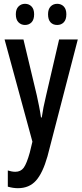

<svg xmlns="http://www.w3.org/2000/svg" viewBox="-20 -747 432 1007"><path d="M4 -540H103L173 -247Q179 -219 185 -189.5Q191 -160 195 -131H199Q206 -181 222 -247L290 -540H388L229 73Q204 161 168.5 200.5Q133 240 74 240Q61 240 48 238Q35 236 21 232V147Q30 150 40.5 152Q51 154 60 154Q89 154 104.5 132.5Q120 111 136 54L150 -4ZM63 -672Q63 -699 77 -713Q91 -727 111 -727Q132 -727 145.5 -713Q159 -699 159 -672Q159 -644 145.5 -630Q132 -616 111 -616Q91 -616 77 -630Q63 -644 63 -672ZM232 -672Q232 -699 245.5 -713Q259 -727 280 -727Q301 -727 314.5 -713Q328 -699 328 -672Q328 -644 314.5 -630Q301 -616 280 -616Q258 -616 245 -630Q232 -644 232 -672Z"/></svg>

Font: Noto Sans Lao Looped ExtraCondensed Medium
Style: Regular
Weight: 500
Width: 2
Designer: Mark Frömberg, Ben Mitchell
Foundry: The Fontpad Ltd
Version: Version 1.002; ttfautohint (v1.8.4.7-5d5b)